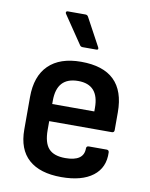

<svg xmlns="http://www.w3.org/2000/svg" viewBox="-82 -769 658 840"><g transform="rotate(10 247.0 -348.5)"><path d="M248 11Q153 11 103 -33.5Q53 -78 53 -166V-310Q53 -403 103 -452Q153 -501 247 -501Q443 -501 443 -311V-232Q443 -221 432 -221H154V-182Q154 -125 177 -99.5Q200 -74 251 -74Q333 -74 333 -131Q333 -142 344 -142H423Q433 -142 434 -132Q437 -64 388 -26.5Q339 11 248 11ZM154 -297H341V-313Q341 -416 249 -416Q154 -416 154 -312ZM242 -565Q233 -565 229 -572L145 -696Q142 -700 143.5 -704Q145 -708 150 -708H229Q238 -708 242 -700L309 -576Q314 -565 303 -565Z"/></g></svg>

Font: Sofia Sans Extra Cond
Style: Bold
Weight: 700
Width: 1
Designer: Botio Nikoltchev, Ani Petrova
Foundry: lettersoup
Version: Version 4.100; ttfautohint (v1.8.3)